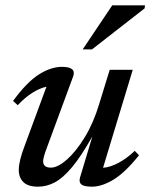

<svg xmlns="http://www.w3.org/2000/svg" viewBox="-20 -690 564 721"><path d="M280.5 -23.5 327 -178Q284.5 -102.5 250.2 -61.8Q216 -21 185.5 -5Q155 11 123 11Q85 11 67.8 -6.2Q50.5 -23.5 50.5 -52Q50.5 -84.5 72 -141L154.5 -364.5Q100.5 -352 46.5 -295L29 -311Q82 -383 127 -411Q172 -439 213 -439Q268 -439 254.5 -402.5L151.5 -123Q142 -96 142 -84.5Q142 -60.5 171 -60.5Q197 -60.5 231.2 -90.8Q265.5 -121 298.2 -174.5Q331 -228 352 -298L392 -428H478.5L367 -60Q392.5 -61.5 423.8 -77.8Q455 -94 486 -123.5L502 -107Q449.5 -41.5 405.8 -15.2Q362 11 326 11Q296 11 285.8 2.8Q275.5 -5.5 280.5 -23.5ZM290.5 -504.5 401.5 -670H524.5L523 -658.5L325.5 -504.5Z"/></svg>

Font: Newsreader Text Medium
Style: Italic
Weight: 500
Italic angle: -17°
Designer: Hugues Gentile
Foundry: Production Type
Version: Version 1.001